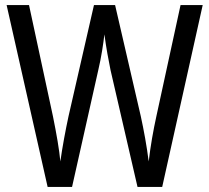

<svg xmlns="http://www.w3.org/2000/svg" viewBox="-20 -734 822 754"><path d="M776 -714H689L594 -277C582 -222 571 -161 564 -100C556 -162 545 -222 533 -277L432 -714H349L249 -277C237 -221 225 -157 217 -100C213 -145 202 -208 188 -277L94 -714H6L167 0H263L366 -459C378 -509 386 -564 390 -599C397 -546 407 -493 414 -459L520 0H617Z"/></svg>

Font: Noto Sans Malayalam Condensed
Style: Regular
Weight: 400
Width: 3
Designer: Jelle Bosma - Monotype Design Team
Foundry: Monotype Imaging Inc.
Version: Version 2.104